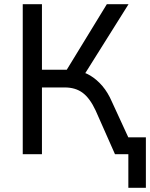

<svg xmlns="http://www.w3.org/2000/svg" viewBox="-20 -739 719 920"><path d="M595 161V0H549V-81H679V161ZM89 0V-719H181V-405H312L289 -387L492 -719H596L377 -370L341 -401Q381 -396 412.5 -377Q444 -358 470.5 -327Q497 -296 516 -252L632 0H531L438 -210Q411 -268 376.5 -294Q342 -320 290 -320H181V0Z"/></svg>

Font: Nunitoga
Style: Medium
Weight: 500
Designer: Vernon Adams
Foundry: Vernon Adams
Version: Version 1.0